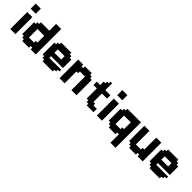

<svg xmlns="http://www.w3.org/2000/svg" viewBox="222 -1686 2963 2963"><g transform="rotate(45 1703.5 -204.0)"><path d="M37 -555.6H148.1V-444.4H37ZM37 -370.4H148.1V0H37Z M444.4 -148.1H481.5V-296.3H333.3V-111.1H444.4ZM592.6 -555.6V0H481.5V-37H444.4V0H296.3V-37H259.3V-74.1H222.2V-333.3H259.3V-370.4H296.3V-407.4H481.5V-555.6Z M703.7 -74.1H666.7V-333.3H703.7V-370.4H740.7V-407.4H963V-370.4H1000V-333.3H1037V-148.1H777.8V-111.1H1037V-74.1H1000V-37H963V0H740.7V-37H703.7ZM777.8 -222.2H925.9V-296.3H777.8Z M1222.2 -370.4H1259.3V-407.4H1407.4V-370.4H1444.4V-333.3H1481.5V0H1370.4V-296.3H1259.3V-259.3H1222.2V0H1111.1V-407.4H1222.2Z M1666.7 -74.1H1629.6V-296.3H1555.6V-370.4H1629.6V-444.4H1666.7V-481.5H1703.7V-518.5H1740.7V-370.4H1851.9V-296.3H1740.7V-111.1H1777.8V-74.1H1851.9V0H1703.7V-37H1666.7Z M1925.9 -555.6H2037V-444.4H1925.9ZM1925.9 -370.4H2037V0H1925.9Z M2333.3 -148.1H2370.4V-296.3H2222.2V-111.1H2333.3ZM2481.5 -407.4V148.1H2370.4V-37H2333.3V0H2185.2V-37H2148.1V-74.1H2111.1V-333.3H2148.1V-370.4H2185.2V-407.4Z M2592.6 -74.1H2555.6V-407.4H2666.7V-111.1H2777.8V-148.1H2814.8V-407.4H2925.9V0H2814.8V-37H2777.8V0H2629.6V-37H2592.6Z M3037 -74.1H3000V-333.3H3037V-370.4H3074.1V-407.4H3296.3V-370.4H3333.3V-333.3H3370.4V-148.1H3111.1V-111.1H3370.4V-74.1H3333.3V-37H3296.3V0H3074.1V-37H3037ZM3111.1 -222.2H3259.3V-296.3H3111.1Z"/></g></svg>

Font: Jersey 15
Style: Regular
Weight: 400
Designer: Sarah Cadigan-Fried
Version: Version 1.001; ttfautohint (v1.8.4.7-5d5b)